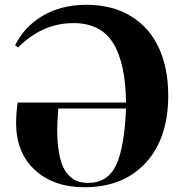

<svg xmlns="http://www.w3.org/2000/svg" viewBox="-20 -764 762 798"><path d="M331.1 14.2Q204.1 14.2 126.2 -56.4Q48.3 -127 46.9 -250Q46.9 -289.6 53.2 -337.9H503.9Q501.5 -502.9 450 -585.4Q398.4 -668 285.2 -668Q156.2 -668 55.2 -566.9L43 -576.2Q82 -654.8 159.4 -699.5Q236.8 -744.1 338.9 -744.1Q446.8 -744.1 523.9 -697Q601.1 -649.9 640.1 -565.4Q679.2 -481 679.2 -367.2Q679.2 -189 585.7 -87.4Q492.2 14.2 331.1 14.2ZM346.2 -3.9Q427.7 -3.9 462.4 -77.4Q497.1 -150.9 503.9 -313H222.2Q217.8 -250.5 217.8 -226.1Q217.8 -173.8 224.4 -134.3Q231 -94.7 242.2 -70.3Q253.4 -45.9 270.3 -30.8Q287.1 -15.6 305.2 -9.8Q323.2 -3.9 346.2 -3.9Z"/></svg>

Font: Display Regular
Style: Bold
Weight: 700
Designer: Latin by Veronika Burian and Jose Scaglione. Greek by Irene Vlachou. Cyrillic by Vera Evstafieva.
Foundry: TypeTogether
Version: Version 3.002